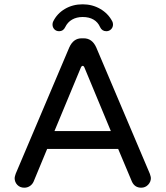

<svg xmlns="http://www.w3.org/2000/svg" viewBox="-20 -866 769 892"><path d="M224 -752Q224 -760 227 -766Q245 -803 281.5 -824.5Q318 -846 364 -846Q409 -846 446 -824.5Q483 -803 502 -766Q505 -760 505 -752Q505 -739 496 -730Q487 -721 474 -721Q454 -721 445 -740Q435 -763 414.5 -775Q394 -787 364 -787Q336 -787 315 -775Q294 -763 283 -740Q274 -721 255 -721Q241 -721 232.5 -730Q224 -739 224 -752ZM53 -59 302 -646Q321 -688 359 -688H369Q408 -688 427 -646L676 -59Q681 -44 681 -39Q681 -21 668 -7.5Q655 6 636 6Q606 6 593 -22L529 -174H199L136 -22Q130 -9 118.5 -1.5Q107 6 93 6Q73 6 60.5 -7Q48 -20 48 -39Q48 -44 53 -59ZM495 -257 372 -553Q369 -560 364 -560Q359 -560 356 -553L233 -257Z"/></svg>

Font: 寒蝉全圆体
Style: Regular
Weight: 400
Designer: Warren2060
      Designed by Motoya company      

      [Varela Round]
      Joe Prince(Latin component); Avraham Cornf
Foundry: ChillType
Version: Version 3.200